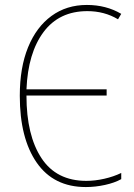

<svg xmlns="http://www.w3.org/2000/svg" viewBox="-20 -745 540 776"><path d="M327 11Q197 11 128.5 -87.5Q60 -186 60 -358Q60 -472 93.5 -554Q127 -636 188 -680.5Q249 -725 331 -725Q409 -725 470 -689L457 -667Q402 -700 333 -700Q219 -700 156 -615.5Q93 -531 87 -384H411V-359H87V-358Q87 -198 147.5 -106Q208 -14 329 -14Q364 -14 401.5 -22.5Q439 -31 470 -46V-21Q443 -6 404 2.5Q365 11 327 11Z"/></svg>

Font: Noto Sans Mono ExtraCondensed Thin
Style: Regular
Weight: 100
Width: 2
Designer: Monotype Design Team
Foundry: Monotype Imaging Inc.
Version: Version 2.014; ttfautohint (v1.8.4.7-5d5b)